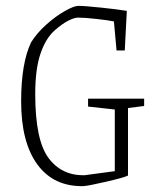

<svg xmlns="http://www.w3.org/2000/svg" viewBox="-20 -624 533 654"><path d="M52 -279Q52 -409 86 -480Q106 -512 138 -540.5Q170 -569 201 -586.5Q232 -604 247 -604Q268 -604 325 -598Q382 -592 412 -587L405 -452H377L368 -551Q349 -555 308.5 -559.5Q268 -564 246 -564Q233 -564 212.5 -553.5Q192 -543 168 -522Q137 -496 118.5 -443Q100 -390 100 -304Q100 -148 144.5 -87Q189 -26 267 -27L371 -41V-251L280 -261V-288H471V-263L416 -256V-26Q402 -19 341.5 -5Q281 9 264 10Q163 12 107.5 -63.5Q52 -139 52 -279Z"/></svg>

Font: Grenze ExtraLight
Style: Regular
Weight: 275
Designer: Renata Polastri
Foundry: Omnibus-Type
Version: Version 1.002; ttfautohint (v1.8)